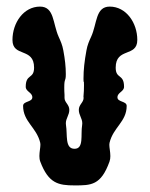

<svg xmlns="http://www.w3.org/2000/svg" viewBox="-20 -562 454 582"><path d="M242 -409C236 -376 233.1 -351.1 233.1 -323.3C233.1 -304.2 234.6 -324.8 234.6 -303.6C234.6 -292.6 234.2 -281.2 233 -269C233.3 -267.6 233.4 -266.3 233.4 -265.1C233.4 -251.3 218.9 -245.2 218.9 -229C218.9 -213.1 229.4 -203.4 229.4 -188.3C229.4 -186.6 229.3 -184.8 229 -183C224 -154 235 -111 206 -111C176 -111 185 -153 180 -183C179.7 -184.8 179.6 -186.6 179.6 -188.3C179.6 -203.4 190.1 -213.1 190.1 -229C190.1 -245.2 175.6 -251.3 175.6 -265.1V-274.1C175 -281.9 174.8 -289.4 174.8 -296.5C174.8 -327.5 179.5 -312.5 179.5 -337.6C179.5 -359.9 177 -382 172 -409C169 -426 163.5 -437.8 158 -450C139.6 -490.8 145.1 -542 101.3 -542C51.6 -542 17.8 -492.9 17.8 -440.9C17.8 -387.6 83.3 -419.2 83.3 -357C83.3 -321.6 58 -339 58 -299C58 -284 78 -282 78 -267C78 -252 50 -256 50 -241C50 -193 91 -176 102 -129C102.4 -127.4 102.5 -125.5 102.5 -123.5C102.5 -114.4 99.4 -101.6 99.4 -89C99.4 -83.2 100.1 -77.4 102.1 -72.1C127 -6 157 0 206 0C256 0 286 0 311.9 -72.1C313.8 -77.4 314.5 -83.1 314.5 -88.9C314.5 -101.4 311.4 -114.2 311.4 -123.3C311.4 -125.4 311.6 -127.3 312 -129C323 -176 364 -193 364 -241C364 -256 336 -252 336 -267C336 -282 356 -284 356 -299C356 -339 330.7 -321.6 330.7 -357C330.7 -419.3 396.2 -387.6 396.2 -440.9C396.2 -492.9 362.4 -542 312.7 -542C268.9 -542 274.8 -490.6 256 -450C250.4 -437.9 245 -426 242 -409Z"/></svg>

Font: Chromatic Etruscan
Style: Regular
Weight: 400
Version: Version 000.910